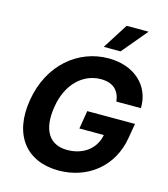

<svg xmlns="http://www.w3.org/2000/svg" viewBox="-137 -1065 1035 1182"><g transform="rotate(15 380.5 -474.5)"><path d="M581.7 -492.2H737.9C742.2 -636 632.1 -737.2 467.7 -737.2C275.6 -737.2 104 -598.7 65.3 -362.9C27.3 -132.8 142.4 9.9 346.9 9.9C530.5 9.9 681.5 -105.8 712.4 -297.6L728 -389.2H423.7L404.5 -273.4H560.4C543.7 -183.2 468 -126.1 365.4 -126.1C250.4 -126.1 196.7 -212.4 221.9 -364.3C246.8 -515.6 343.8 -601.2 455.3 -601.2C534.1 -601.2 573.9 -560.4 581.7 -492.2ZM419.4 -797.6H526.6L661.9 -959.2H522Z"/></g></svg>

Font: Magic Ui Pro
Style: Bold Italic
Weight: 700
Italic angle: -9.39999°
Designer: Stefan Endress, Andreas Faust
Version: Version 1.000;FEAKit 1.0